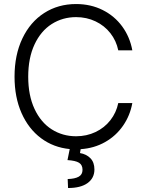

<svg xmlns="http://www.w3.org/2000/svg" viewBox="-20 -737 729 960"><path d="M360.4 -651.4Q293 -651.4 238.5 -616.7Q184.1 -582 152.6 -514.6Q121.1 -447.3 121.1 -353.5Q121.1 -259.8 152.6 -192.4Q184.1 -125 238.5 -90.3Q293 -55.7 360.4 -55.7Q413.1 -55.7 457.8 -76.9Q502.4 -98.1 532 -136Q561.5 -173.8 571.3 -221.7H641.6Q630.4 -159.2 595.2 -108.4Q560.1 -57.6 505.4 -26.6Q450.7 4.4 383.3 8.8L379.9 28.3Q412.1 33.7 432.1 54.2Q452.1 74.7 452.1 110.4Q452.1 153.3 418 178.2Q383.8 203.1 320.3 203.1L318.4 158.2Q354.5 157.2 373.5 146.5Q392.6 135.7 392.6 112.3Q392.6 87.4 375 76.7Q357.4 65.9 317.4 63.5L328.6 8.3Q247.6 0.5 185.1 -46.1Q122.6 -92.8 87.6 -171.9Q52.7 -251 52.7 -353.5Q52.7 -462.4 92 -544.9Q131.3 -627.4 201.2 -672.1Q271 -716.8 360.4 -716.8Q433.6 -716.8 493.2 -687Q552.7 -657.2 591.1 -604.7Q629.4 -552.2 641.6 -485.4H571.3Q561.5 -533.2 532 -571Q502.4 -608.9 457.8 -630.1Q413.1 -651.4 360.4 -651.4Z"/></svg>

Font: Pretendard GOV Light
Style: Regular
Weight: 300
Designer: Base glyphs from Inter by Rasmus Andersson; Hangeul glyphs from Noto Sans CJK(Source Han Sans) by Jang Soo-young and Kan
Foundry: Kil Hyung-jin
Version: Version 1.309